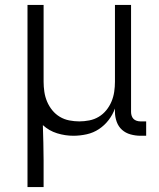

<svg xmlns="http://www.w3.org/2000/svg" viewBox="-20 -540 640 775"><path d="M91 215V-520H156V-210Q156 -190 159 -169.5Q162 -149 170 -130Q178 -111 191 -95Q204 -79 221.5 -68.5Q239 -58 259.5 -54Q280 -50 300 -50Q320 -50 340.5 -54Q361 -58 378.5 -68.5Q396 -79 409 -95Q422 -111 430 -130Q438 -149 441 -169.5Q444 -190 444 -210V-520H509V-88Q509 -80 511.5 -72.5Q514 -65 519 -60Q524 -55 531.5 -52.5Q539 -50 547 -50H570V8H547Q527 8 507 2.5Q487 -3 472.5 -16Q458 -29 451 -48.5Q444 -68 444 -88V-102Q435 -77 418.5 -55.5Q402 -34 379.5 -19Q357 -4 330 2Q303 8 276 8Q243 8 210.5 -2Q178 -12 153 -35Q154 1 155 36.5Q156 72 156 107V215Z"/></svg>

Font: Iosevka Light Extended
Style: Regular
Weight: 300
Width: 7
Monospace: yes
Designer: Belleve Invis
Foundry: Belleve Invis
Version: Version 32.5.0; ttfautohint (v1.8.4)